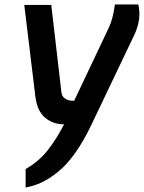

<svg xmlns="http://www.w3.org/2000/svg" viewBox="-20 -553 640 854"><path d="M88 -531H208L253 -144Q254 -136 256.5 -130Q259 -124 263 -120Q267 -116 272 -113Q277 -110 281 -108.5Q285 -107 290.5 -106Q296 -105 299 -105Q302 -105 305.5 -105Q309 -105 310 -105L465 -432Q483 -471 491 -533H595Q611 -469 577 -397L388 -1Q353 73 315 126.5Q277 180 238.5 211Q200 242 166 258Q132 274 94 281V199Q153 165 192 115.5Q231 66 265 0Q216 0 180.5 -29.5Q145 -59 137 -126Z"/></svg>

Font: Exo
Style: DemiBoldItalic
Weight: 600
Designer: Natanael Gama
Version: Version 1